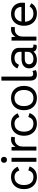

<svg xmlns="http://www.w3.org/2000/svg" viewBox="1529 -2281 762 3860"><g transform="rotate(-90 1910.0 -351.0)"><path d="M282 -510Q359 -510 410 -474.5Q461 -439 489 -377L413 -342Q381 -440 280 -440Q205 -440 162.5 -389.5Q120 -339 120 -250Q120 -161 162.5 -110.5Q205 -60 280 -60Q339 -60 369.5 -87Q400 -114 416 -163L494 -137Q469 -68 415.5 -29Q362 10 282 10Q211 10 156 -21Q101 -52 69.5 -110.5Q38 -169 38 -250Q38 -331 69.5 -389.5Q101 -448 156 -479Q211 -510 282 -510Z M667 -500V0H587V-500ZM627 -712Q654 -712 670.5 -695.5Q687 -679 687 -652Q687 -625 670.5 -608.5Q654 -592 627 -592Q600 -592 583.5 -608.5Q567 -625 567 -652Q567 -679 583.5 -695.5Q600 -712 627 -712Z M813 0V-500H883L889 -418Q909 -460 947.5 -485Q986 -510 1042 -510Q1053 -510 1066.5 -509Q1080 -508 1090 -503L1080 -430Q1070 -432 1058 -433.5Q1046 -435 1028 -435Q995 -435 964 -417Q933 -399 913 -362.5Q893 -326 893 -270V0Z M1355 -510Q1432 -510 1483 -474.5Q1534 -439 1562 -377L1486 -342Q1454 -440 1353 -440Q1278 -440 1235.5 -389.5Q1193 -339 1193 -250Q1193 -161 1235.5 -110.5Q1278 -60 1353 -60Q1412 -60 1442.5 -87Q1473 -114 1489 -163L1567 -137Q1542 -68 1488.5 -29Q1435 10 1355 10Q1284 10 1229 -21Q1174 -52 1142.5 -110.5Q1111 -169 1111 -250Q1111 -331 1142.5 -389.5Q1174 -448 1229 -479Q1284 -510 1355 -510Z M1869 -510Q1940 -510 1995 -479Q2050 -448 2081.5 -389.5Q2113 -331 2113 -250Q2113 -169 2081.5 -110.5Q2050 -52 1995 -21Q1940 10 1869 10Q1798 10 1743 -21Q1688 -52 1656.5 -110.5Q1625 -169 1625 -250Q1625 -331 1656.5 -389.5Q1688 -448 1743 -479Q1798 -510 1869 -510ZM1869 -441Q1793 -441 1750 -390Q1707 -339 1707 -250Q1707 -161 1750 -110Q1793 -59 1869 -59Q1945 -59 1988 -110Q2031 -161 2031 -250Q2031 -339 1988 -390Q1945 -441 1869 -441Z M2300 -704V-131Q2300 -93 2315 -78.5Q2330 -64 2354 -64Q2372 -64 2386 -68.5Q2400 -73 2412 -80L2431 -10Q2391 10 2345 10Q2220 10 2220 -120V-704Z M2798 -331Q2798 -387 2762.5 -413.5Q2727 -440 2677 -440Q2618 -440 2587.5 -417.5Q2557 -395 2537 -351L2464 -382Q2488 -441 2539.5 -475.5Q2591 -510 2674 -510Q2728 -510 2774.5 -493.5Q2821 -477 2849.5 -441.5Q2878 -406 2878 -347V-97Q2878 -61 2916 -61Q2922 -61 2929.5 -61.5Q2937 -62 2943 -63L2939 -1Q2923 7 2897 7Q2862 7 2836 -9.5Q2810 -26 2801 -59Q2774 -23 2730.5 -6.5Q2687 10 2640 10Q2561 10 2513.5 -31.5Q2466 -73 2466 -146Q2466 -216 2515 -257.5Q2564 -299 2651 -299H2798ZM2658 -60Q2690 -60 2722 -71Q2754 -82 2776 -108Q2798 -134 2798 -178V-234H2664Q2603 -234 2575.5 -211Q2548 -188 2548 -150Q2548 -113 2573.5 -86.5Q2599 -60 2658 -60Z M3024 0V-500H3094L3100 -418Q3120 -460 3158.5 -485Q3197 -510 3253 -510Q3264 -510 3277.5 -509Q3291 -508 3301 -503L3291 -430Q3281 -432 3269 -433.5Q3257 -435 3239 -435Q3206 -435 3175 -417Q3144 -399 3124 -362.5Q3104 -326 3104 -270V0Z M3568 10Q3496 10 3440.5 -21Q3385 -52 3353.5 -110.5Q3322 -169 3322 -250Q3322 -331 3353 -389.5Q3384 -448 3438.5 -479Q3493 -510 3563 -510Q3633 -510 3683 -480.5Q3733 -451 3759.5 -400.5Q3786 -350 3786 -286Q3786 -269 3785 -255Q3784 -241 3782 -230H3403Q3407 -152 3450 -106Q3493 -60 3566 -60Q3621 -60 3655.5 -81Q3690 -102 3711 -138L3774 -101Q3746 -50 3693.5 -20Q3641 10 3568 10ZM3406 -301H3701Q3699 -369 3661 -404.5Q3623 -440 3561 -440Q3499 -440 3458 -403.5Q3417 -367 3406 -301Z"/></g></svg>

Font: Prodigy Sans
Style: Regular
Weight: 400
Designer: Wei Huang
Foundry: Wei Huang
Version: Version 1.003; ttfautohint (v1.8.3)